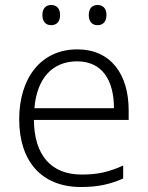

<svg xmlns="http://www.w3.org/2000/svg" viewBox="-20 -833 592 770"><path d="M150 -773C150 -747 163 -732 185 -732C208 -732 221 -747 221 -773C221 -798 208 -813 185 -813C163 -813 150 -798 150 -773ZM336 -773C336 -747 349 -732 371 -732C394 -732 407 -747 407 -773C407 -798 394 -813 371 -813C349 -813 336 -798 336 -773ZM290 -635C142 -635 57 -517 57 -355C57 -188 145 -83 305 -83C373 -83 421 -94 474 -117V-169C415 -143 373 -133 307 -133C185 -133 117 -211 116 -352H496V-391C496 -533 426 -635 290 -635ZM289 -587C390 -587 437 -511 437 -399H118C128 -520 191 -587 289 -587Z"/></svg>

Font: Noto Sans Telugu UI Light
Style: Regular
Weight: 300
Designer: Jelle Bosma - Monotype Design Team
Foundry: Monotype Imaging Inc.
Version: Version 2.005